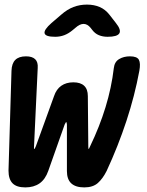

<svg xmlns="http://www.w3.org/2000/svg" viewBox="-20 -805 640 835"><path d="M90 10Q52 10 34.5 -8Q17 -26 17 -63L30 -497Q31 -529 46.5 -544.5Q62 -560 93 -560Q120 -560 133 -547.5Q146 -535 144 -509L128 -169Q127 -157 129 -157Q129 -157 129 -157Q131 -157 136 -169L215 -387Q225 -417 246.5 -432Q268 -447 299 -447Q330 -447 346 -432Q362 -417 362 -387L364 -169Q364 -157 365.5 -157Q367 -157 372 -169Q413 -254 439 -339Q465 -424 475 -509Q478 -536 498 -548Q518 -560 545 -560Q576 -560 584 -545Q592 -530 586 -497Q566 -389 530 -279.5Q494 -170 444 -62Q427 -28 405.5 -9Q384 10 346.5 10Q309 10 290 -7.5Q271 -25 271 -61V-263Q270 -274 268 -274Q266 -274 261 -263L190 -62Q177 -25 152 -7.5Q127 10 90 10ZM220 -645Q178 -645 174 -660Q170 -675 204 -705L246 -741Q272 -764 299.5 -774.5Q327 -785 358 -785Q389 -785 413.5 -774.5Q438 -764 456 -741L484 -705Q508 -675 499 -660Q490 -645 448 -645Q427 -645 410 -652Q393 -659 381 -675L374 -684Q360 -701 343.5 -701Q327 -701 308 -684L296 -674Q278 -659 259.5 -652Q241 -645 220 -645Z"/></svg>

Font: Maple Mono
Style: Bold Italic
Weight: 700
Italic angle: -10°
Monospace: yes
Designer: subframe7536
Version: Version 7.000